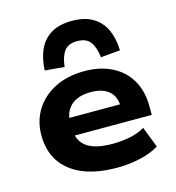

<svg xmlns="http://www.w3.org/2000/svg" viewBox="-115 -880 910 990"><g transform="rotate(-15 339.5 -385.0)"><path d="M389 11Q280 11 205 -21Q130 -53 92 -111.5Q54 -170 54 -251Q54 -326 90 -385Q126 -444 193.5 -479Q261 -514 354 -514Q436 -514 498.5 -483Q561 -452 596 -393Q631 -334 631 -250V-206H189V-301H504L488 -282Q488 -343 453.5 -372Q419 -401 356 -401Q312 -401 280.5 -386.5Q249 -372 231.5 -343.5Q214 -315 214 -272V-255Q214 -207 233 -176Q252 -145 292.5 -129.5Q333 -114 399 -114Q447 -114 493 -123.5Q539 -133 571 -153L614 -42Q571 -15 511 -2Q451 11 389 11ZM261 -561 157 -570Q160 -634 181.5 -681Q203 -728 246.5 -754.5Q290 -781 358 -781Q426 -781 470 -754.5Q514 -728 535.5 -681Q557 -634 559 -570L455 -561Q449 -615 427.5 -644Q406 -673 358 -673Q309 -673 288 -644Q267 -615 261 -561Z"/></g></svg>

Font: Nunito Sans 7pt SemiExpanded ExtraBold
Style: Regular
Weight: 800
Width: 6
Designer: Vernon Adams
Foundry: Vernon Adams
Version: Version 3.101;gftools[0.9.27]